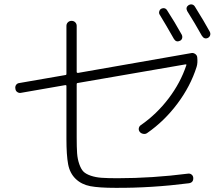

<svg xmlns="http://www.w3.org/2000/svg" viewBox="-20 -860 1040 896"><path d="M78.1 -426.8Q69.3 -424.8 61 -430.2Q52.7 -435.5 51.8 -446.3Q49.8 -456.1 55.2 -463.9Q60.5 -471.7 71.3 -472.7L285.2 -509.8Q290 -509.8 290 -515.6V-739.3Q290 -749 296.9 -755.9Q303.7 -762.7 314 -762.7Q324.2 -762.7 331.1 -755.9Q337.9 -749 337.9 -739.3V-524.4Q337.9 -520.5 342.8 -519.5L873 -612.3Q881.8 -614.3 890.6 -608.4Q899.4 -602.5 900.4 -592.8Q903.3 -566.4 897.5 -547.9Q869.1 -458 808.1 -376.5Q747.1 -294.9 667 -239.3Q659.2 -233.4 648.4 -235.4Q637.7 -237.3 631.8 -245.1Q626 -252.9 627.9 -262.2Q629.9 -271.5 637.7 -276.4Q710.9 -327.1 766.6 -400.4Q822.3 -473.6 849.6 -555.7Q851.6 -559.6 845.7 -559.6L342.8 -472.7Q337.9 -472.7 337.9 -466.8V-218.8Q337.9 -172.9 339.8 -145Q341.8 -117.2 350.1 -93.8Q358.4 -70.3 369.6 -59.1Q380.9 -47.9 403.8 -40Q426.8 -32.2 454.6 -30.3Q482.4 -28.3 528.3 -28.3Q690.4 -28.3 858.4 -49.8Q867.2 -50.8 874 -45.4Q880.9 -40 881.8 -31.2Q883.8 -8.8 862.3 -4.9Q686.5 17.6 518.6 16.6Q442.4 16.6 401.4 8.8Q360.4 1 333 -25.4Q305.7 -51.8 297.9 -93.8Q290 -135.7 290 -211.9V-459Q290 -462.9 285.2 -462.9ZM732.4 -819.3Q740.2 -823.2 748 -821.3Q755.9 -819.3 760.7 -810.5Q794.9 -757.8 828.1 -698.2Q832 -690.4 830.1 -682.1Q828.1 -673.8 820.3 -669.9Q802.7 -661.1 792 -677.7Q752 -748 725.6 -791Q720.7 -797.9 723.1 -806.6Q725.6 -815.4 732.4 -819.3ZM861.3 -836.9Q869.1 -840.8 877 -838.9Q884.8 -836.9 889.6 -829.1Q934.6 -756.8 959 -711.9Q962.9 -704.1 960.9 -696.3Q959 -688.5 951.2 -683.6Q933.6 -674.8 921.9 -693.4Q888.7 -752.9 853.5 -808.6Q844.7 -826.2 861.3 -836.9Z"/></svg>

Font: Rounded-L Mgen+ 1mn light
Style: Regular
Weight: 200
Designer: [Source Han Sans]
Ryoko NISHIZUKA  (kana & ideographs); Paul D. Hunt (Latin, Greek & Cyrillic); Wenlong ZHANG  (bopomofo
Version: Version 1.059.20150602